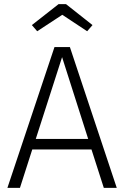

<svg xmlns="http://www.w3.org/2000/svg" viewBox="-20 -914 605 934"><path d="M548 0H485L425 -187H137L77 0H16L245 -685H320ZM409 -238 282 -636 154 -238ZM404 -762 283 -842 161 -762 135 -792 265 -894H301L430 -792Z"/></svg>

Font: Trujillo Light
Style: Regular
Weight: 300
Designer: Fira Sans original fonts by bBox Type GmbH, Carrois Corporate GbR, & Edenspiekermann AG / Changes by Cristiano Sobral
Foundry: Fira Sans original fonts by bBox Type GmbH, Carrois Corporate GbR, & Edenspiekermann AG / Changes by Cristiano Sobral
Version: Version 4.301;July 28, 2020;FontCreator 13.0.0.2655 64-bit